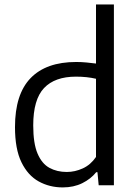

<svg xmlns="http://www.w3.org/2000/svg" viewBox="-20 -828 604 858"><path d="M260.5 9.5Q201.5 9.5 153 -17.2Q104.5 -44 75.8 -103Q47 -162 47 -260Q47 -407 116.8 -479Q186.5 -551 320.5 -551Q343.5 -551 366.5 -548.8Q389.5 -546.5 409 -544V-808H489V0H421L415.5 -58.5H410Q386 -28.5 347.8 -9.5Q309.5 9.5 260.5 9.5ZM278.5 -59.5Q315 -59.5 350 -75.5Q385 -91.5 409 -126.5V-476Q368.5 -485.5 319.5 -485.5Q225 -485.5 176.8 -434.5Q128.5 -383.5 128.5 -267.5Q128.5 -187 147.8 -141.8Q167 -96.5 200.8 -78Q234.5 -59.5 278.5 -59.5Z"/></svg>

Font: Encode Sans
Style: Regular
Weight: 400
Designer: Multiple Designers
Foundry: Impallari Type
Version: Version 3.002; ttfautohint (v1.8.3) -l 8 -r 50 -G 200 -x 14 